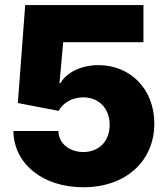

<svg xmlns="http://www.w3.org/2000/svg" viewBox="-20 -748 681 777"><path d="M317.4 9.8C490.7 9.8 604.5 -97.2 604.5 -248C604.5 -386.7 508.3 -484.4 378.4 -484.4C307.1 -484.4 248.5 -453.6 224.6 -411.6H220.7L235.8 -577.1H560.5V-727.5H82L52.2 -331.1L217.3 -299.3C235.4 -333 273.9 -354 316.9 -354C379.9 -354 423.8 -309.6 423.8 -242.7C423.8 -176.3 380.4 -132.8 317.4 -132.8C262.7 -132.8 217.3 -166 216.3 -217.8H34.2C36.1 -84.5 153.3 9.8 317.4 9.8Z"/></svg>

Font: Raveo ExtraBold
Style: Regular
Weight: 800
Designer: Jakub Foglar, Rasmus Andersson (Inter)
Foundry: Jakubfoglar.com
Version: Version 1.100;Glyphs 3.2.3 (3260)